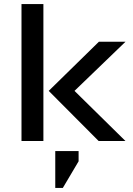

<svg xmlns="http://www.w3.org/2000/svg" viewBox="-20 -689 652 938"><path d="M85 0V-669H192V0ZM250 229V49H364V99L287 229ZM593 -485 344 -245 593 0H462L218 -245L463 -485Z"/></svg>

Font: Sarpanch Medium
Style: Regular
Weight: 500
Designer: Manushi Parikh (Devanagari and Latin), Jyotish Sonowal (Devanagari)
Foundry: Indian Type Foundry
Version: Version 2.004;PS 1.0;hotconv 1.0.78;makeotf.lib2.5.61930; tt